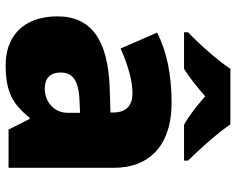

<svg xmlns="http://www.w3.org/2000/svg" viewBox="-96 -710 816 663"><g transform="rotate(90 311.5 -378.0)"><path d="M409 -766H217C187 -720 129 -656 91 -620V-606H217C252 -628 277 -649 312 -679C347 -649 375 -626 410 -606H534V-620C500 -654 440 -720 409 -766ZM336 -563C236 -563 156 -546 92 -513L147 -387C201 -411 257 -428 301 -428C342 -428 368 -409 368 -360V-352L276 -349C120 -342 36 -287 36 -169C36 -48 108 10 204 10C296 10 339 -14 386 -73H390L427 0H559V-363C559 -491 476 -563 336 -563ZM325 -245 369 -247V-204C369 -157 331 -125 285 -125C252 -125 230 -142 230 -180C230 -220 255 -242 325 -245Z"/></g></svg>

Font: Noto Sans Arabic UI Bk
Style: Regular
Weight: 900
Designer: Monotype Design Team, Nadine Chahine and Nizar Qandah
Foundry: Monotype Imaging Inc.
Version: Version 2.010